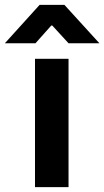

<svg xmlns="http://www.w3.org/2000/svg" viewBox="-71 -770 429 790"><path d="M73 -528H211V0H73ZM92 -750H194L338 -592H211L144 -665H140L75 -592H-51Z"/></svg>

Font: Be Vietnam
Style: Bold
Weight: 700
Designer: Gabriel Lam
Foundry: TypeRant
Version: Version 4.000